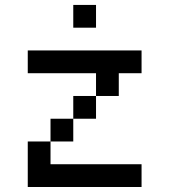

<svg xmlns="http://www.w3.org/2000/svg" viewBox="-20 -747 676 767"><path d="M90.9 -545.5V-454.5H363.6V-363.6H454.5V-454.5H545.5V-545.5ZM272.7 -363.6V-272.7H363.6V-363.6ZM181.8 -272.7V-181.8H272.7V-272.7ZM90.9 -181.8V0H545.5V-90.9H181.8V-181.8ZM272.7 -727.3V-636.4H363.6V-727.3Z"/></svg>

Font: Departure Mono
Style: Regular
Weight: 400
Monospace: yes
Designer: Helena Zhang
Version: Version 1.500;Glyphs 3.3.1 (3343)